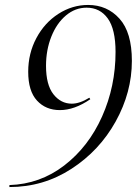

<svg xmlns="http://www.w3.org/2000/svg" viewBox="-20 -744 553 776"><path d="M447 -534Q447 -626 415.5 -669.5Q384 -713 330 -713Q284 -713 246.5 -681.5Q209 -650 187.5 -596Q166 -542 166 -478Q166 -401 196 -363Q226 -325 270 -325Q302 -325 341 -349L345 -343Q281 -299 222 -299Q165 -299 129.5 -337.5Q94 -376 94 -454Q94 -528 127 -590Q160 -652 216 -688Q272 -724 336 -724Q413 -724 463 -668.5Q513 -613 513 -498Q513 -371 447.5 -253Q382 -135 268.5 -61.5Q155 12 18 12V4Q142 0 240 -75.5Q338 -151 392.5 -273Q447 -395 447 -534Z"/></svg>

Font: Nyght Serif Light Italic
Style: Regular
Weight: 300
Italic angle: -16°
Designer: Maksym Kobuzan
Version: Version 0.410